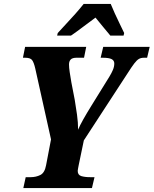

<svg xmlns="http://www.w3.org/2000/svg" viewBox="-20 -951 777 971"><path d="M98 0 110 -55H135Q162 -55 184 -66Q206 -77 213 -115L238 -246L158 -606Q151 -636 142 -647.5Q133 -659 107 -659H96L107 -714H416L405 -659H367Q346 -659 337.5 -650Q329 -641 329 -625Q329 -610 332.5 -586Q336 -562 341 -534L358 -446Q364 -411 369.5 -371Q375 -331 375 -295Q383 -315 401 -347Q419 -379 442 -416L533 -563Q544 -581 551 -597.5Q558 -614 558 -630Q558 -645 544.5 -652Q531 -659 499 -659H489L502 -714H737L724 -659H708Q693 -659 682.5 -653Q672 -647 659 -630Q646 -613 625 -580L404 -241L378 -116Q376 -104 374.5 -97.5Q373 -91 373 -87Q373 -66 391 -60.5Q409 -55 436 -55H458L445 0ZM272 -784Q289 -803 313 -828.5Q337 -854 361 -881Q385 -908 403 -931H540Q548 -911 560.5 -883.5Q573 -856 586 -829.5Q599 -803 608 -784L605 -771H538Q524 -788 501 -815.5Q478 -843 463 -862Q430 -838 398.5 -814Q367 -790 339 -771H269Z"/></svg>

Font: Noto Serif Condensed ExtraBold
Style: Italic
Weight: 800
Width: 3
Italic angle: -12°
Designer: Monotype Design Team
Foundry: Monotype Imaging Inc.
Version: Version 2.014; ttfautohint (v1.8.4.7-5d5b)